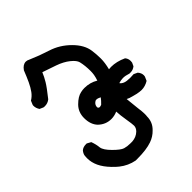

<svg xmlns="http://www.w3.org/2000/svg" viewBox="-199 -501 899 899"><g transform="rotate(-45 250.0 -51.5)"><path d="M386.7 -213.9Q390.6 -185.5 390.6 -158.7Q390.6 -131.8 381.8 -96.7Q391.6 -97.7 396.5 -97.7Q432.6 -97.7 470.7 -80.1L472.7 -78.1Q481.4 -67.4 481.4 -51.8Q481.4 -44.9 480.5 -42L472.7 -25.4Q459 -14.6 443.4 -14.6Q438.5 -14.6 435.5 -14.6Q415 -21.5 399.4 -21.5Q385.7 -21.5 370.1 -16.6Q376 -7.8 388.2 -2.9Q400.4 2 423.8 2Q433.6 2 447.3 1L465.8 9.8Q477.5 23.4 477.5 38.1Q477.5 45.9 475.6 48.8L467.8 66.4Q445.3 80.1 421.9 80.1Q408.2 80.1 391.1 76.2Q374 72.3 368.2 70.3Q362.3 68.4 360.4 67.9Q358.4 67.4 356.4 66.9Q354.5 66.4 352.5 65.4Q350.6 64.5 348.6 63.5Q345.7 62.5 341.8 60.5L348.6 126Q352.5 154.3 352.5 168Q352.5 181.6 351.6 185.5Q351.6 223.6 324.2 250Q303.7 271.5 275.4 281.2Q239.3 293.9 180.7 293.9Q169.9 293.9 168 293.9Q127 286.1 93.8 259.8Q80.1 249 66.4 234.4Q40 207 27.3 180.2Q14.6 153.3 14.6 125Q14.6 107.4 18.1 99.6Q21.5 91.8 26.4 85.9Q38.1 75.2 56.6 75.2Q58.6 75.2 62.5 75.2L82 85.9Q90.8 109.4 92.8 131.8Q95.7 151.4 125 180.7Q154.3 210 170.4 214.8Q186.5 219.7 207 219.7Q212.9 219.7 219.7 219.7Q247.1 217.8 265.6 200.2Q278.3 187.5 278.3 172.9Q278.3 162.1 272.5 127Q266.6 91.8 265.6 67.4Q245.1 76.2 225.6 76.2Q188.5 76.2 161.1 49.8Q137.7 25.4 137.7 -17.6Q137.7 -56.6 163.6 -82.5Q189.5 -108.4 213.9 -113.3Q225.6 -116.2 238.3 -116.2Q275.4 -116.2 305.7 -97.7Q311.5 -115.2 313.5 -127.4Q315.4 -139.6 315.4 -151.4Q315.4 -187.5 308.6 -215.8Q304.7 -232.4 280.3 -252Q255.9 -271.5 219.7 -284.2L151.4 -307.6Q142.6 -286.1 129.4 -264.2Q116.2 -242.2 81.1 -198.2Q66.4 -186.5 47.9 -186.5Q40 -186.5 38.1 -187.5L20.5 -195.3Q10.7 -210 10.7 -225.6Q10.7 -230.5 11.7 -232.4L19.5 -251Q37.1 -261.7 49.3 -278.3Q61.5 -294.9 72.8 -318.8Q84 -342.8 96.7 -375Q112.3 -397.5 131.8 -397.5Q140.6 -397.5 149.4 -392.6Q196.3 -372.1 246.1 -356.4Q298.8 -339.8 339.8 -298.8Q380.9 -257.8 386.7 -213.9ZM261.7 -31.2Q249 -38.1 239.3 -38.1Q232.4 -38.1 225.6 -31.2Q216.8 -22.5 216.8 -10.7Q216.8 -6.8 219.7 -4.4Q222.7 -2 226.6 -2Q230.5 -2 238.3 -4.9Q252.9 -18.6 261.7 -31.2Z"/></g></svg>

Font: JasonHandwriting2
Style: SemiBold
Weight: 600
Version: Version 1.04.7